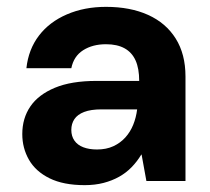

<svg xmlns="http://www.w3.org/2000/svg" viewBox="-20 -528 612 560"><path d="M227 12Q165 12 124.5 -8Q84 -28 64.5 -62Q45 -96 45 -137Q45 -183 68.5 -217.5Q92 -252 140 -272Q188 -292 261 -292H386Q386 -328 375.5 -351.5Q365 -375 343.5 -387Q322 -399 289 -399Q250 -399 222.5 -381.5Q195 -364 188 -329H57Q63 -384 93.5 -424Q124 -464 175 -486Q226 -508 289 -508Q360 -508 412 -484.5Q464 -461 492.5 -415.5Q521 -370 521 -305V0H407L393 -77H392Q380 -57 364 -40.5Q348 -24 327.5 -12.5Q307 -1 282 5.5Q257 12 227 12ZM263 -92Q290 -92 310.5 -101.5Q331 -111 345.5 -127Q360 -143 368.5 -164Q377 -185 380 -209H276Q245 -209 225.5 -201.5Q206 -194 197 -180.5Q188 -167 188 -149Q188 -131 197 -118Q206 -105 223 -98.5Q240 -92 263 -92Z"/></svg>

Font: DM Sans 28pt
Style: Bold
Weight: 700
Version: Version 4.004;gftools[0.9.30]